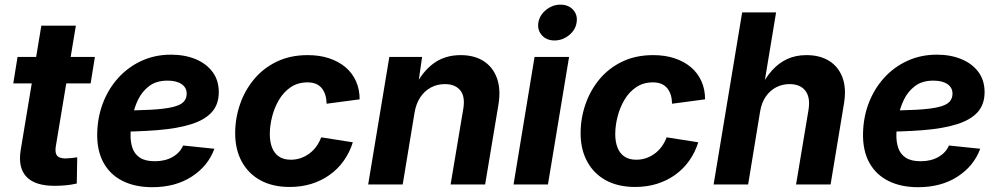

<svg xmlns="http://www.w3.org/2000/svg" viewBox="-20 -780 4220 812"><path d="M381.3 -539.1 363.3 -427.2H36.1L54.2 -539.1ZM154.8 -671.4H300.8L215.8 -159.7Q211.9 -133.3 221.4 -121.6Q231 -109.9 257.8 -109.9Q267.1 -109.9 282.7 -111.6Q298.3 -113.3 306.6 -114.7L304.7 -3.9Q282.2 1.5 258.1 3.7Q233.9 5.9 210.9 5.9Q127.9 5.9 91.8 -32.5Q55.7 -70.8 67.4 -144.5Z M624 11.7Q551.3 11.7 498.3 -14.9Q445.3 -41.5 417.5 -92.5Q389.6 -143.6 391.1 -216.3Q392.6 -285.2 415.8 -345.2Q439 -405.3 480.7 -451.2Q522.5 -497.1 579.1 -522.9Q635.7 -548.8 703.1 -548.8Q761.2 -548.8 806.9 -530Q852.5 -511.2 878.9 -475.8Q905.3 -440.4 905.3 -390.1Q905.3 -338.4 875.5 -305.4Q845.7 -272.5 787.6 -254.4Q729.5 -236.3 644.8 -229.5Q560.1 -222.7 450.2 -222.7L465.3 -312.5Q558.6 -312.5 618.2 -315.9Q677.7 -319.3 710.7 -327.4Q743.7 -335.4 756.6 -349.4Q769.5 -363.3 769.5 -383.8Q769.5 -409.7 748 -424.3Q726.6 -439 688.5 -439Q641.1 -439 610.8 -416Q580.6 -393.1 563.7 -357.9Q546.9 -322.8 539.8 -283.9Q532.7 -245.1 532.2 -212.9Q531.2 -180.7 540 -154.5Q548.8 -128.4 571.5 -113.3Q594.2 -98.1 634.8 -98.1Q678.2 -98.1 709.7 -116Q741.2 -133.8 754.4 -164.6L886.7 -150.9Q859.9 -77.6 790.8 -33Q721.7 11.7 624 11.7Z M1205.1 10.7Q1133.3 10.7 1081.8 -17.3Q1030.3 -45.4 1002.4 -96.7Q974.6 -147.9 974.6 -216.3Q974.6 -279.3 994.9 -338.4Q1015.1 -397.5 1054.2 -444.6Q1093.3 -491.7 1150.4 -519.3Q1207.5 -546.9 1281.7 -546.9Q1331.1 -546.9 1371.3 -533.7Q1411.6 -520.5 1440.7 -496.1Q1469.7 -471.7 1485.4 -437Q1501 -402.3 1501 -359.9L1361.3 -341.3Q1360.8 -362.3 1355.7 -378.7Q1350.6 -395 1340.8 -407Q1331.1 -418.9 1316.2 -425.3Q1301.3 -431.6 1280.3 -431.6Q1239.7 -431.6 1209.7 -411.4Q1179.7 -391.1 1160.2 -358.2Q1140.6 -325.2 1130.9 -286.9Q1121.1 -248.5 1121.1 -212.4Q1121.1 -180.2 1130.6 -155.8Q1140.1 -131.3 1159.9 -117.9Q1179.7 -104.5 1210 -104.5Q1231.9 -104.5 1251.7 -111.3Q1271.5 -118.2 1288.3 -130.6Q1305.2 -143.1 1317.9 -160.6Q1330.6 -178.2 1338.4 -199.2L1472.2 -178.2Q1458.5 -134.8 1433.6 -99.9Q1408.7 -64.9 1374 -40.3Q1339.4 -15.6 1296.9 -2.4Q1254.4 10.7 1205.1 10.7Z M1733.4 -304.7 1683.1 0H1537.1L1626.5 -539.1H1765.1L1745.6 -403.3L1731.9 -408.2Q1765.1 -476.1 1813.2 -511.5Q1861.3 -546.9 1928.2 -546.9Q1986.3 -546.9 2025.9 -521.2Q2065.4 -495.6 2082 -448.5Q2098.6 -401.4 2087.9 -336.9L2031.7 0H1885.7L1939.5 -320.8Q1947.8 -372.1 1926.3 -398.2Q1904.8 -424.3 1861.3 -424.3Q1829.1 -424.3 1802.2 -409.9Q1775.4 -395.5 1757.6 -368.7Q1739.7 -341.8 1733.4 -304.7Z M2151.9 0 2240.7 -539.1H2386.7L2297.4 0ZM2325.2 -608.9Q2291.5 -608.9 2271.7 -630.9Q2252 -652.8 2256.8 -684.6Q2262.2 -716.3 2289.6 -738.3Q2316.9 -760.3 2350.1 -760.3Q2384.3 -760.3 2404.1 -738.3Q2423.8 -716.3 2418.5 -684.6Q2413.6 -652.8 2386.2 -630.9Q2358.9 -608.9 2325.2 -608.9Z M2666 10.7Q2594.2 10.7 2542.7 -17.3Q2491.2 -45.4 2463.4 -96.7Q2435.5 -147.9 2435.5 -216.3Q2435.5 -279.3 2455.8 -338.4Q2476.1 -397.5 2515.1 -444.6Q2554.2 -491.7 2611.3 -519.3Q2668.5 -546.9 2742.7 -546.9Q2792 -546.9 2832.3 -533.7Q2872.6 -520.5 2901.6 -496.1Q2930.7 -471.7 2946.3 -437Q2961.9 -402.3 2961.9 -359.9L2822.3 -341.3Q2821.8 -362.3 2816.7 -378.7Q2811.5 -395 2801.8 -407Q2792 -418.9 2777.1 -425.3Q2762.2 -431.6 2741.2 -431.6Q2700.7 -431.6 2670.7 -411.4Q2640.6 -391.1 2621.1 -358.2Q2601.6 -325.2 2591.8 -286.9Q2582 -248.5 2582 -212.4Q2582 -180.2 2591.6 -155.8Q2601.1 -131.3 2620.8 -117.9Q2640.6 -104.5 2670.9 -104.5Q2692.9 -104.5 2712.6 -111.3Q2732.4 -118.2 2749.3 -130.6Q2766.1 -143.1 2778.8 -160.6Q2791.5 -178.2 2799.3 -199.2L2933.1 -178.2Q2919.4 -134.8 2894.5 -99.9Q2869.6 -64.9 2835 -40.3Q2800.3 -15.6 2757.8 -2.4Q2715.3 10.7 2666 10.7Z M3194.8 -309.6 3144 0H2998L3118.7 -727.5H3262.2L3208.5 -403.3H3193.4Q3215.8 -449.2 3244.1 -481.2Q3272.5 -513.2 3308.6 -530Q3344.7 -546.9 3390.6 -546.9Q3447.3 -546.9 3486.6 -522.5Q3525.9 -498 3543 -452.1Q3560.1 -406.2 3549.3 -341.8L3492.7 0H3346.7L3399.4 -315.9Q3407.7 -367.7 3386.2 -396Q3364.7 -424.3 3318.8 -424.3Q3288.6 -424.3 3262.7 -410.9Q3236.8 -397.5 3219 -372.1Q3201.2 -346.7 3194.8 -309.6Z M3862.8 11.7Q3790 11.7 3737.1 -14.9Q3684.1 -41.5 3656.2 -92.5Q3628.4 -143.6 3629.9 -216.3Q3631.3 -285.2 3654.5 -345.2Q3677.7 -405.3 3719.5 -451.2Q3761.2 -497.1 3817.9 -522.9Q3874.5 -548.8 3941.9 -548.8Q4000 -548.8 4045.7 -530Q4091.3 -511.2 4117.7 -475.8Q4144 -440.4 4144 -390.1Q4144 -338.4 4114.3 -305.4Q4084.5 -272.5 4026.4 -254.4Q3968.3 -236.3 3883.5 -229.5Q3798.8 -222.7 3689 -222.7L3704.1 -312.5Q3797.4 -312.5 3856.9 -315.9Q3916.5 -319.3 3949.5 -327.4Q3982.4 -335.4 3995.4 -349.4Q4008.3 -363.3 4008.3 -383.8Q4008.3 -409.7 3986.8 -424.3Q3965.3 -439 3927.2 -439Q3879.9 -439 3849.6 -416Q3819.3 -393.1 3802.5 -357.9Q3785.6 -322.8 3778.6 -283.9Q3771.5 -245.1 3771 -212.9Q3770 -180.7 3778.8 -154.5Q3787.6 -128.4 3810.3 -113.3Q3833 -98.1 3873.5 -98.1Q3917 -98.1 3948.5 -116Q3980 -133.8 3993.2 -164.6L4125.5 -150.9Q4098.6 -77.6 4029.5 -33Q3960.4 11.7 3862.8 11.7Z"/></svg>

Font: Inter 18pt
Style: Bold Italic
Weight: 700
Italic angle: -9.3988°
Designer: Rasmus Andersson
Foundry: rsms
Version: Version 4.001;git-66647c0bb